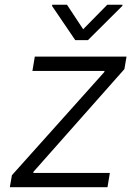

<svg xmlns="http://www.w3.org/2000/svg" viewBox="-20 -782 570 802"><path d="M21 0 29.8 -50.1 415.8 -481.2 416.5 -485.8H115.4L125.4 -545.5H508.5L499.6 -493.3L119.7 -64.3L119 -59.7H438.9L429 0ZM259.9 -762.1 327.4 -659.8 427.9 -762.1H491.8L490.8 -757.1L347.3 -614.3H294.4L197.4 -757.1L198.2 -762.1Z"/></svg>

Font: Karasuma Gothic
Style: Light Italic
Weight: 300
Italic angle: 9.39998°
Designer: Rasmus Andersson / Ryoko Nishizuka
Foundry: rsms
Version: Version 1.00